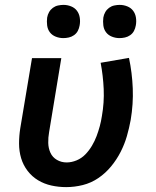

<svg xmlns="http://www.w3.org/2000/svg" viewBox="-20 -758 640 786"><path d="M251 8Q220 8 190.5 1.5Q161 -5 136 -20Q111 -35 93 -58.5Q75 -82 66.5 -110.5Q58 -139 58 -170.5Q58 -202 63 -233L111 -520H231L181 -217Q177 -195 177.5 -173Q178 -151 186.5 -132.5Q195 -114 213 -103.5Q231 -93 253 -93Q273 -93 293.5 -101.5Q314 -110 329.5 -126Q345 -142 356.5 -161.5Q368 -181 375.5 -201Q383 -221 388.5 -241.5Q394 -262 397 -282Q407 -338 404.5 -393.5Q402 -449 392 -501L508 -521Q521 -460 523.5 -396Q526 -332 515 -267Q509 -234 499.5 -201Q490 -168 474 -136.5Q458 -105 435 -77Q412 -49 382.5 -29Q353 -9 319 -0.5Q285 8 251 8ZM469 -602Q453 -602 438 -608Q423 -614 414 -626Q405 -638 403 -654Q401 -670 403 -686Q405 -698 411 -708.5Q417 -719 426.5 -726Q436 -733 447.5 -735.5Q459 -738 470 -738Q486 -738 501 -732Q516 -726 525 -714Q534 -702 536.5 -686Q539 -670 536 -654Q534 -642 528.5 -631.5Q523 -621 513 -614Q503 -607 491.5 -604.5Q480 -602 469 -602ZM239 -602Q223 -602 208 -608Q193 -614 184 -626Q175 -638 173 -654Q171 -670 173 -686Q175 -698 181 -708.5Q187 -719 196.5 -726Q206 -733 217.5 -735.5Q229 -738 240 -738Q256 -738 271 -732Q286 -726 295 -714Q304 -702 306.5 -686Q309 -670 306 -654Q304 -642 298.5 -631.5Q293 -621 283 -614Q273 -607 261.5 -604.5Q250 -602 239 -602Z"/></svg>

Font: Iosevka Aile
Style: Bold Italic
Weight: 700
Italic angle: -9°
Designer: Belleve Invis
Foundry: Belleve Invis
Version: Version 28.0.1; ttfautohint (v1.8.4)